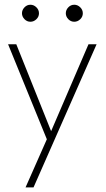

<svg xmlns="http://www.w3.org/2000/svg" viewBox="-20 -602 458 830"><path d="M201 -35 362.5 -410.5H397.5L125 208H90.5L182.5 0L15 -410.5H50.5ZM301 -508Q286 -508 275.2 -519.2Q264.5 -530.5 264.5 -544.5Q264.5 -559 275.2 -570.2Q286 -581.5 301 -581.5Q315.5 -581.5 326.8 -570.5Q338 -559.5 338 -544.5Q338 -529.5 326.8 -518.8Q315.5 -508 301 -508ZM111.5 -508Q96.5 -508 85.8 -519.2Q75 -530.5 75 -544.5Q75 -559 85.8 -570.2Q96.5 -581.5 111.5 -581.5Q126 -581.5 137.2 -570.5Q148.5 -559.5 148.5 -544.5Q148.5 -529.5 137.2 -518.8Q126 -508 111.5 -508Z"/></svg>

Font: League Spartan Thin Thin
Style: Regular
Weight: 250
Version: Version 2.002